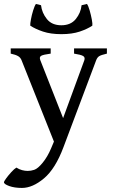

<svg xmlns="http://www.w3.org/2000/svg" viewBox="-34 -696 563 959"><path d="M500 -428.2Q470.7 -421.4 461.2 -415.3Q451.7 -409.2 446.3 -395L283.2 38.6Q242.7 147 185.8 194.8Q128.9 242.7 75.7 242.7Q38.1 242.7 12 233.2Q-14.2 223.6 -14.2 214.4Q-14.2 210 -3.2 194.8Q7.8 179.7 22.5 163.6Q37.1 147.5 47.9 141.1Q61.5 149.9 76.2 153.8Q90.8 157.7 104.5 157.7Q120.6 157.7 136.7 152.3Q154.8 146.5 179.2 116.7Q203.6 86.9 221.2 44.9L235.4 11.2L73.7 -395Q68.4 -408.7 56.2 -415.8Q43.9 -422.9 19.5 -428.2V-454.1H219.2V-428.2Q182.1 -423.3 171.6 -417.2Q161.1 -411.1 167.5 -395L281.2 -106L387.2 -395Q392.1 -409.7 381.1 -416.3Q370.1 -422.9 335.9 -428.2V-454.1H500ZM272.5 -525.4Q219.2 -525.4 180.7 -538.3Q142.1 -551.3 117.2 -567.9Q116.2 -576.2 120.4 -598.6Q124.5 -621.1 131.6 -644Q138.7 -667 145.5 -676.3L170.9 -669.9Q175.3 -631.8 200.2 -600.8Q225.1 -569.8 272.5 -569.8Q319.3 -569.8 344.5 -600.8Q369.6 -631.8 373.5 -669.9L400.4 -676.3Q407.2 -667 413.8 -644Q420.4 -621.1 424.6 -598.6Q428.7 -576.2 427.2 -567.9Q402.8 -551.3 364.3 -538.3Q325.7 -525.4 272.5 -525.4Z"/></svg>

Font: Gentium Book Plus
Style: Regular
Weight: 400
Designer: Victor Gaultney, Annie Olsen, Iska Routamaa, Becca Hirsbrunner
Foundry: SIL International
Version: Version 6.101